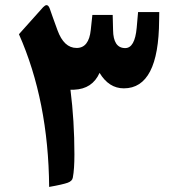

<svg xmlns="http://www.w3.org/2000/svg" viewBox="-20 -736 689 757"><path d="M257.8 -382.3H265.1H272C320.3 -384.3 353.5 -406.2 372.6 -448.7C397 -408.2 428.7 -387.7 468.3 -387.7C560.1 -387.7 606.4 -477.1 607.4 -656.2L607.9 -688.5H524.4L519 -627C514.2 -573.2 499 -546.4 473.6 -546.4C442.4 -546.4 426.3 -570.3 425.8 -617.7L424.3 -677.2H344.2L337.9 -618.2C333 -570.8 314.5 -546.9 282.2 -546.9C248.5 -546.9 223.6 -570.3 206.5 -617.2C191.4 -658.2 181.6 -686.5 176.3 -701.7C172.9 -710.9 168.9 -715.8 163.6 -715.8C159.7 -715.8 155.3 -712.9 149.9 -707.5L54.7 -601.1C132.3 -425.8 171.9 -225.1 173.8 1C210.4 -5.4 234.9 -11.2 247.1 -15.6C258.8 -20 265.6 -26.4 267.1 -35.6C271.5 -58.6 273.4 -89.4 273.4 -127.4C273.4 -215.8 268.1 -300.8 257.8 -382.3Z"/></svg>

Font: Sahel
Style: Bold
Weight: 700
Foundry: Saber Rastikerdar (saber.rastikerdar@gmail.com)
Version: Version 3.4.0